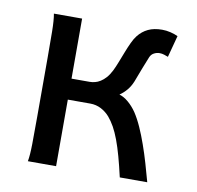

<svg xmlns="http://www.w3.org/2000/svg" viewBox="-63 -573 654 638"><g transform="rotate(10 263.5 -254.0)"><path d="M166 -295.4H227.1Q235.4 -295.4 244.6 -297.6Q253.9 -299.8 263.2 -305.7Q272.5 -311.5 281.2 -321.3Q290 -331.1 297.9 -346.7Q304.2 -359.4 311 -377L324.7 -412.1Q331.5 -429.7 338.9 -445.6Q346.2 -461.4 354 -471.2Q368.2 -489.3 387.7 -498.5Q407.2 -507.8 434.6 -507.8Q448.7 -507.8 462.9 -504.4Q477.1 -501 488.3 -495.6L468.8 -422.4Q462.9 -424.8 455.3 -427.2Q447.8 -429.7 439.5 -429.7Q430.2 -429.7 421.1 -425Q412.1 -420.4 407.7 -410.2Q400.9 -394.5 392.1 -371.1Q383.3 -347.7 373.5 -322.3Q366.7 -305.7 356.2 -293Q345.7 -280.3 332 -271Q347.2 -266.6 362.5 -253.7Q377.9 -240.7 390.6 -222.2Q403.8 -202.1 415.3 -176.3Q426.8 -150.4 437 -121.3Q447.3 -92.3 456.3 -61.3Q465.3 -30.3 473.6 0H380.9Q372.1 -38.6 363.8 -68.6Q355.5 -98.6 346.7 -122.1Q337.9 -145.5 328.4 -162.6Q318.8 -179.7 307.6 -192.9Q295.4 -207 278.6 -215.8Q261.7 -224.6 241.7 -224.6H166V0H70.8Q74.7 -20.5 75.2 -59.3Q75.7 -98.1 75.7 -148.9V-349.1Q75.7 -399.9 75.2 -438.7Q74.7 -477.5 70.8 -498H166Z"/></g></svg>

Font: Andika Cyr
Style: Regular
Weight: 400
Designer: Victor Gaultney, Annie Olsen, Julie Remington, Don Collingsworth, Eric Hays, Becca Hirsbrunner
Foundry: SIL International
Version: Version 5.000